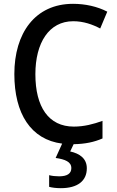

<svg xmlns="http://www.w3.org/2000/svg" viewBox="-20 -744 610 1004"><path d="M434 136C434 85 397 59 347 48L365 10C426 9 472 -1 516 -20V-112C469 -95 420 -82 366 -82C234 -82 165 -185 165 -356C165 -520 236 -633 363 -633C417 -633 464 -616 504 -595L541 -683C489 -710 426 -724 362 -724C163 -724 55 -570 55 -357C55 -150 141 -14 305 7L271 82C320 89 353 102 353 135C353 164 331 178 289 178C271 178 251 176 237 172V233C251 237 273 240 298 240C386 240 434 202 434 136Z"/></svg>

Font: Noto Sans Khmer UI SemiCondensed Medium
Style: Regular
Weight: 500
Width: 4
Designer: Danh Hong and the Monotype Design Team
Foundry: Monotype Imaging Inc.
Version: Version 2.002